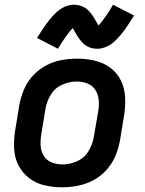

<svg xmlns="http://www.w3.org/2000/svg" viewBox="-20 -787 616 815"><path d="M243 8Q276 8 310 1.5Q344 -5 375.5 -21.5Q407 -38 431.5 -65Q456 -92 469.5 -124Q483 -156 489 -189L507 -299Q513 -337 511 -375Q509 -413 493 -445.5Q477 -478 448 -499.5Q419 -521 382.5 -529.5Q346 -538 308 -538Q275 -538 241 -532Q207 -526 175.5 -509Q144 -492 119.5 -465.5Q95 -439 81.5 -406.5Q68 -374 62 -341L44 -231Q38 -193 40 -155Q42 -117 58.5 -85Q75 -53 103.5 -31Q132 -9 168.5 -0.5Q205 8 243 8ZM245 -89Q221 -89 199.5 -97.5Q178 -106 166 -125Q154 -144 152.5 -167.5Q151 -191 155 -215L173 -325Q178 -356 195.5 -385Q213 -414 244 -427.5Q275 -441 306 -441Q330 -441 351.5 -432.5Q373 -424 385 -405Q397 -386 399 -362.5Q401 -339 397 -315L378 -205Q373 -174 355.5 -145Q338 -116 307 -102.5Q276 -89 245 -89ZM393 -580Q413 -580 433.5 -589.5Q454 -599 469 -614Q484 -629 496 -643.5Q508 -658 521 -677.5Q534 -697 549 -721L460 -767Q452 -754 445 -742.5Q438 -731 431.5 -721.5Q425 -712 419 -704.5Q413 -697 409 -691.5Q405 -686 398 -679Q391 -690 384.5 -702Q378 -714 368.5 -727Q359 -740 348.5 -748.5Q338 -757 323.5 -762Q309 -767 294 -767Q273 -767 253 -757.5Q233 -748 217.5 -733Q202 -718 190.5 -703.5Q179 -689 165.5 -669.5Q152 -650 137 -626L226 -580Q234 -593 241 -604.5Q248 -616 255 -625.5Q262 -635 267.5 -642.5Q273 -650 277.5 -655.5Q282 -661 289 -668Q292 -662 296 -655Q300 -648 303.5 -642Q307 -636 311.5 -629Q316 -622 322 -615Q328 -608 333 -603Q338 -598 345 -593.5Q352 -589 359.5 -586Q367 -583 375.5 -581.5Q384 -580 393 -580Z"/></svg>

Font: Iosevka Sparkle Semibold
Style: Italic
Weight: 600
Italic angle: -9°
Designer: Belleve Invis
Foundry: Belleve Invis
Version: Version 4.5.0; ttfautohint (v1.8.3)